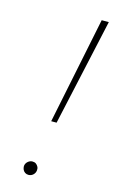

<svg xmlns="http://www.w3.org/2000/svg" viewBox="-106 -705 470 755"><g transform="rotate(15 129.0 -327.0)"><path d="M122 -223 211 -658H240L144 -223ZM90 4Q82 4 76 0Q70 -4 67 -10.5Q64 -17 64 -25Q65 -36 73.5 -43.5Q82 -51 92 -51Q101 -51 106.5 -47Q112 -43 115.5 -36.5Q119 -30 118 -22Q117 -11 109 -3.5Q101 4 90 4Z"/></g></svg>

Font: Ysabeau Infant Thin
Style: Italic
Weight: 250
Italic angle: -12°
Designer: Christian Thalmann (Catharsis Fonts)
Version: Version 2.001;gftools[0.9.30]; featfreeze: ss01,ss02,lnum